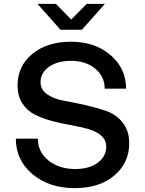

<svg xmlns="http://www.w3.org/2000/svg" viewBox="-20 -949 751 994"><path d="M367 25Q234 25 148 -47.5Q62 -120 62 -231H176Q176 -163 230.5 -118.5Q285 -74 370 -74Q443 -74 486.5 -107Q530 -140 530 -189Q530 -224 504.5 -246.5Q479 -269 438.5 -280.5Q398 -292 349 -301Q300 -309 251.5 -322Q203 -335 162.5 -354.5Q122 -374 96.5 -412.5Q71 -451 71 -507Q71 -607 147.5 -670Q224 -733 347 -733Q471 -733 551.5 -664.5Q632 -596 633 -490H522Q522 -553 473 -593.5Q424 -634 348 -634Q277 -634 233.5 -603Q190 -572 190 -524Q190 -485 224 -461Q258 -437 309 -428Q360 -419 419.5 -405.5Q479 -392 530 -374.5Q581 -357 615 -314.5Q649 -272 649 -207Q649 -106 572 -40.5Q495 25 367 25ZM429 -929H523L404 -795H293L174 -929H269L349 -848Z"/></svg>

Font: Metropolitano Medium
Style: Regular
Weight: 500
Designer: Fonts by Alex Slobzheninov & Chris M. Simpson / Changes by Cristiano Sobral
Foundry: Fonts by Alex Slobzheninov & Chris M. Simpson / Changes by Cristiano Sobral
Version: Version 1.00;August 30, 2020;FontCreator 13.0.0.2681 64-bit